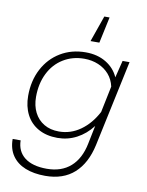

<svg xmlns="http://www.w3.org/2000/svg" viewBox="-102 -851 855 1113"><g transform="rotate(10 325.0 -294.5)"><path d="M569 -544H610L502 -37Q478 73 413 131.5Q348 190 242 190Q175 190 125 170Q75 150 47.5 110Q20 70 20 12H67Q68 77 114 112.5Q160 148 244 148Q330 148 384 100.5Q438 53 456 -37L478 -145Q439 -94 386.5 -66.5Q334 -39 274 -39Q209 -39 161.5 -65.5Q114 -92 89.5 -140Q65 -188 65 -250Q65 -339 101.5 -408.5Q138 -478 203 -517Q268 -556 351 -556Q420 -556 470.5 -525.5Q521 -495 544 -443ZM276 -77Q345 -77 402.5 -118Q460 -159 498 -231L530 -386Q521 -427 495.5 -456.5Q470 -486 432 -502Q394 -518 349 -518Q280 -518 225.5 -484.5Q171 -451 141 -390.5Q111 -330 111 -252Q111 -200 131 -160.5Q151 -121 188 -99Q225 -77 276 -77ZM420 -779H451L418 -625H366Z"/></g></svg>

Font: Azeret Mono Thin
Style: Italic
Weight: 100
Italic angle: -12°
Designer: Martin Vácha
Foundry: Displaay
Version: Version 1.000; Glyphs 3.0.3, build 3074